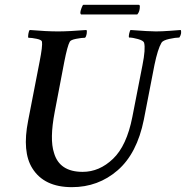

<svg xmlns="http://www.w3.org/2000/svg" viewBox="-20 -771 772 797"><path d="M549.8 -710.9H316.4Q313.5 -712.9 313.5 -718.8Q313.5 -724.6 318.4 -737.8Q323.2 -751 326.2 -751H555.7Q560.5 -751 560.5 -744.1Q560.5 -722.7 549.8 -710.9ZM220.7 -640.6Q264.6 -640.6 338.9 -646.5Q341.8 -641.6 339.8 -630.4Q337.9 -619.1 333 -614.3Q319.3 -614.3 296.4 -609.9Q273.4 -605.5 269.5 -597.7Q259.8 -580.1 247.1 -515.6L207 -305.7Q185.5 -193.4 204.1 -136.7Q226.6 -57.6 323.2 -57.6Q392.6 -57.6 449.2 -111.8Q505.9 -166 529.3 -285.2L571.3 -500Q585 -568.4 578.1 -593.8Q575.2 -602.5 552.7 -608.9Q530.3 -615.2 515.6 -615.2Q513.7 -620.1 516.1 -630.9Q518.6 -641.6 521.5 -646.5Q599.6 -640.6 627 -640.6Q650.4 -640.6 685.1 -643.1Q719.7 -645.5 730.5 -646.5Q735.4 -631.8 724.6 -615.2Q709 -615.2 682.6 -609.4Q656.2 -603.5 650.4 -593.8Q634.8 -567.4 621.1 -501L577.1 -274.4Q548.8 -133.8 468.3 -64Q387.7 5.9 278.3 5.9Q163.1 5.9 114.3 -72.3Q71.3 -140.6 96.7 -269.5L144.5 -515.6Q157.2 -580.1 154.3 -597.7Q153.3 -605.5 132.3 -609.9Q111.3 -614.3 97.7 -614.3Q95.7 -618.2 97.7 -630.4Q99.6 -642.6 103.5 -646.5Q173.8 -640.6 220.7 -640.6Z"/></svg>

Font: Crimson
Style: SemiboldItalic
Weight: 600
Italic angle: -11°
Version: Version 0.8 ; ttfautohint (v1.00) -l 8 -r 50 -G 200 -x 14 -D